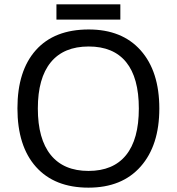

<svg xmlns="http://www.w3.org/2000/svg" viewBox="-20 -862 821 892"><path d="M720.2 -357.9Q720.2 -186.5 633.5 -88.4Q546.9 9.8 391.1 9.8Q233.4 9.8 147.2 -86.7Q61 -183.1 61 -358.9Q61 -533.2 146.7 -629.2Q232.4 -725.1 392.1 -725.1Q547.4 -725.1 633.8 -627.7Q720.2 -530.3 720.2 -357.9ZM155.8 -357.9Q155.8 -216.3 215.8 -142.1Q275.9 -67.9 391.1 -67.9Q505.9 -67.9 565.4 -141.1Q625 -214.4 625 -357.9Q625 -501 565.9 -573.5Q506.8 -646 392.1 -646Q275.9 -646 215.8 -572.5Q155.8 -499 155.8 -357.9ZM242.2 -841.8H539.1V-771H242.2Z"/></svg>

Font: NotoPenekeko
Style: Regular
Weight: 400
Designer: Monotype Design team
Foundry: Monotype Imaging Inc.
Version: Version 1.04